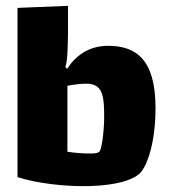

<svg xmlns="http://www.w3.org/2000/svg" viewBox="-20 -627 578 658"><path d="M350 -470C282 -470 237 -433 210 -391L204 -398C212 -419 212 -467 213 -513V-607L40 -600V-20C111 3 207 11 263 11C343 11 419 0 456 -30C481 -50 513 -131 513 -257C513 -426 444 -470 350 -470ZM322 -109C317 -101 299 -101 288 -101C262 -101 236 -103 211 -107V-333C236 -338 264 -341 283 -340C334 -337 337 -291 337 -227C337 -183 330 -123 322 -109Z"/></svg>

Font: FilmFarsi_V5 Display
Style: Regular
Weight: 400
Designer: Borna Izadpanah
Foundry: Borna Izadpanah
Version: Version 1.000;PS 001.000;hotconv 1.0.88;makeotf.lib2.5.64775